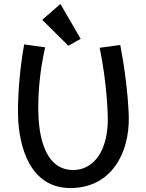

<svg xmlns="http://www.w3.org/2000/svg" viewBox="-20 -927 737 969"><path d="M630 -335C630 -335 628 -487 587 -700L483 -686C522 -499 524 -335 524 -335C527 -172 457 -69 349 -69C193 -69 173 -273 173 -382C173 -445 178 -559 208 -688L102 -703C66 -506 71 -343 71 -343C75 -191 129 22 335 22C541 22 633 -153 630 -335ZM285 -907 193 -827 325 -696 387 -731Z"/></svg>

Font: McLaren
Style: Regular
Weight: 400
Designer: Astigmatic (AOETI)
Foundry: Astigmatic (AOETI)
Version: Version 1.000